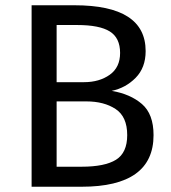

<svg xmlns="http://www.w3.org/2000/svg" viewBox="-20 -709 648 729"><path d="M290 0H100V-689H263Q533 -689 533 -515Q533 -452 495 -413.5Q457 -375 404 -364Q475 -352 519 -314Q563 -276 563 -196Q563 0 290 0ZM299 -397Q357 -397 396.5 -425Q436 -453 436 -508Q436 -565 397 -589.5Q358 -614 273 -614H195V-397ZM290 -76Q378 -76 420.5 -102.5Q463 -129 463 -196Q463 -266 419 -295Q375 -324 308 -324H195V-76Z"/></svg>

Font: Trujillo
Style: Regular
Weight: 400
Designer: Fira Sans original fonts by bBox Type GmbH, Carrois Corporate GbR, & Edenspiekermann AG / Changes by Cristiano Sobral
Foundry: Fira Sans original fonts by bBox Type GmbH, Carrois Corporate GbR, & Edenspiekermann AG / Changes by Cristiano Sobral
Version: Version 4.301;October 17, 2021;FontCreator 14.0.0.2814 64-bi